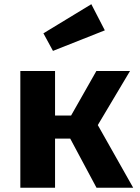

<svg xmlns="http://www.w3.org/2000/svg" viewBox="-20 -876 655 896"><path d="M74.9 0V-544.6H236.9V-336.9H311.8L429.7 -544.6H586.7L436.4 -292.3L601.5 0H430.3L307.7 -229.2H236.9V0ZM406.2 -856.4 469.2 -734.4 227.2 -638.5 182.6 -720.5Z"/></svg>

Font: Fira Code
Style: Bold
Weight: 700
Monospace: yes
Designer: Carrois Corporate, Edenspiekermann AG, Nikita Prokopov
Foundry: Carrois Corporate, Edenspiekermann AG, Nikita Prokopov
Version: Version 6.000; ttfautohint (v1.8.2) -l 8 -r 50 -G 200 -x 14 